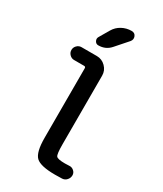

<svg xmlns="http://www.w3.org/2000/svg" viewBox="-238 -1052 975 1149"><g transform="rotate(30 250.0 -477.5)"><path d="M315.4 -964.8Q337.9 -964.8 345.7 -945.3Q353.5 -925.8 339.8 -909.2L267.6 -827.1Q235.4 -790 184.6 -790Q168.9 -790 161.1 -804.7Q153.3 -819.3 161.1 -833L201.2 -901.4Q218.8 -931.6 249.5 -948.2Q280.3 -964.8 315.4 -964.8ZM103.5 -641.6Q85.9 -641.6 72.8 -654.8Q59.6 -668 59.6 -686Q59.6 -704.1 72.8 -717.3Q85.9 -730.5 103.5 -730.5H210Q245.1 -730.5 270.5 -705.1Q295.9 -679.7 295.9 -644.5V-169.9Q295.9 -102.5 305.7 -90.3Q315.4 -78.1 365.2 -78.1Q383.8 -78.1 394.5 -79.1Q412.1 -81.1 426.3 -68.8Q440.4 -56.6 440.4 -39.1Q440.4 -20.5 427.7 -6.3Q415 7.8 396.5 8.8Q381.8 9.8 347.7 9.8Q247.1 9.8 215.3 -20.5Q183.6 -50.8 183.6 -150.4V-630.9Q183.6 -641.6 172.9 -641.6Z"/></g></svg>

Font: Rounded-X Mgen+ 2m medium
Style: Regular
Weight: 500
Designer: [Source Han Sans]
Ryoko NISHIZUKA  (kana & ideographs); Paul D. Hunt (Latin, Greek & Cyrillic); Wenlong ZHANG  (bopomofo
Version: Version 1.059.20150602